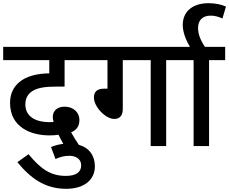

<svg xmlns="http://www.w3.org/2000/svg" viewBox="-20 -916 1437 1204"><path d="M300 6 328 81C355 69 381 61 415 61C453 61 489 79 489 121C489 164 456 187 393 187C300 187 238 147 159 51L89 101C172 202 262 268 395 268C511 268 575 209 575 127C575 60 539 10 474 -8C454 -38 439 -63 426 -86C456 -99 478 -120 478 -164C478 -207 445 -247 384 -247C347 -247 311 -228 311 -182C311 -174 313 -162 316 -151C307 -150 300 -150 293 -150C187 -150 139 -196 139 -261C139 -300 155 -328 185 -346C217 -365 258 -373 336 -373H385V-539H545V-622H0V-539H289V-456C210 -455 145 -438 101 -401C66 -372 43 -329 43 -271C43 -117 175 -67 290 -67C311 -67 330 -68 347 -71C355 -54 365 -35 377 -14C351 -11 324 -4 300 6Z M750 -539H925V0H1022V-539H1123V-622H531V-539H654V-360H633C584 -360 569 -336 569 -304C569 -246 642 -170 697 -170C730 -170 750 -191 750 -232Z M1291 -539H1392V-622H1108V-539H1194V0H1291Z M1175 -615H1270C1240 -658 1222 -699 1222 -740C1222 -787 1248 -818 1301 -818C1327 -818 1351 -811 1375 -800L1397 -875C1370 -887 1332 -896 1288 -896C1196 -896 1126 -851 1126 -759C1126 -713 1147 -661 1175 -615Z"/></svg>

Font: Noto Sans Devanagari UI Medium
Style: Regular
Weight: 500
Designer: Jelle Bosma - Monotype Design Team
Foundry: Monotype Imaging Inc.
Version: Version 2.004